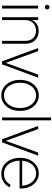

<svg xmlns="http://www.w3.org/2000/svg" viewBox="1016 -1784 779 2851"><g transform="rotate(90 1405.5 -358.5)"><path d="M64.5 0V-535.6H106.9V0ZM85.4 -635.3Q71.3 -635.3 61 -645.3Q50.8 -655.3 50.8 -669.4Q50.8 -683.6 61 -693.6Q71.3 -703.6 85.4 -703.6Q100.1 -703.6 110.1 -693.6Q120.1 -683.6 120.1 -669.4Q120.1 -655.3 110.1 -645.3Q100.1 -635.3 85.4 -635.3Z M278.3 -344.7V0H235.4V-535.6H277.3V-450.2H280.3Q298.8 -491.2 340.6 -517.3Q382.3 -543.5 439.9 -543.5Q494.1 -543.5 536.9 -520.3Q579.6 -497.1 604.5 -453.9Q629.4 -410.6 629.4 -351.1V0H586.9V-349.1Q586.9 -419.4 544.7 -461.4Q502.4 -503.4 434.6 -503.4Q367.7 -503.4 323 -460.9Q278.3 -418.5 278.3 -344.7Z M1133.3 -535.6 936 0H890.1L692.9 -535.6H738.8L913.1 -55.2H914.1L1087.9 -535.6Z M1397 11.7Q1330.1 11.7 1277.8 -24.7Q1225.6 -61 1195.8 -123.8Q1166 -186.5 1166 -266.6Q1166 -346.7 1195.8 -409.4Q1225.6 -472.2 1277.8 -508.5Q1330.1 -544.9 1397 -544.9Q1463.4 -544.9 1515.4 -508.5Q1567.4 -472.2 1597.2 -409.2Q1627 -346.2 1627 -266.6Q1627 -186.5 1597.2 -123.8Q1567.4 -61 1515.4 -24.7Q1463.4 11.7 1397 11.7ZM1397 -28.3Q1451.7 -28.3 1493.9 -59.1Q1536.1 -89.8 1560.1 -143.8Q1584 -197.8 1584 -266.6Q1584 -335.4 1560.1 -389.2Q1536.1 -442.9 1493.9 -473.9Q1451.7 -504.9 1397 -504.9Q1342.3 -504.9 1299.8 -473.9Q1257.3 -442.9 1233.2 -389.2Q1209 -335.4 1209 -266.6Q1209 -197.8 1232.9 -143.8Q1256.8 -89.8 1299.3 -59.1Q1341.8 -28.3 1397 -28.3Z M1767.1 -727.5V0H1724.6V-727.5Z M2291 -535.6 2093.8 0H2047.9L1850.6 -535.6H1896.5L2070.8 -55.2H2071.8L2245.6 -535.6Z M2561.5 11.7Q2488.8 11.7 2435.5 -24.7Q2382.3 -61 2353 -124Q2323.7 -187 2323.7 -266.6Q2323.7 -346.2 2353.5 -409.2Q2383.3 -472.2 2435.1 -508.5Q2486.8 -544.9 2552.7 -544.9Q2619.1 -544.9 2670.2 -510Q2721.2 -475.1 2750.2 -414.3Q2779.3 -353.5 2779.3 -275.9V-259.8H2366.2Q2367.2 -195.3 2390.1 -142.8Q2413.1 -90.3 2456.5 -59.3Q2500 -28.3 2561.5 -28.3Q2607.4 -28.3 2639.6 -43.9Q2671.9 -59.6 2691.9 -82Q2711.9 -104.5 2721.2 -124.5L2761.2 -115.7Q2750 -85.4 2723.6 -56.2Q2697.3 -26.9 2656.5 -7.6Q2615.7 11.7 2561.5 11.7ZM2366.7 -298.3H2736.8Q2733.9 -357.4 2709.7 -404.3Q2685.5 -451.2 2645 -478.3Q2604.5 -505.4 2552.7 -505.4Q2502.4 -505.4 2461.9 -478.8Q2421.4 -452.1 2396 -405.5Q2370.6 -358.9 2366.7 -298.3Z"/></g></svg>

Font: Inter Display Extra Light
Style: Regular
Weight: 200
Designer: Rasmus Andersson
Foundry: rsms
Version: Version 4.000;git-4fc901f